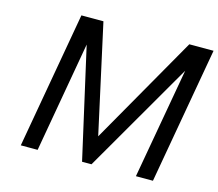

<svg xmlns="http://www.w3.org/2000/svg" viewBox="-104 -869 1139 1002"><g transform="rotate(15 465.5 -368.5)"><path d="M87 0 217 -737H336L465 -150L800 -737H931L801 0H709L815 -598L469 0H418L283 -597L178 0Z"/></g></svg>

Font: Tomorrow
Style: Italic
Weight: 400
Italic angle: -10°
Designer: Tony de Marco, Monica Rizzolli
Foundry: Just in Type
Version: Version 2.002